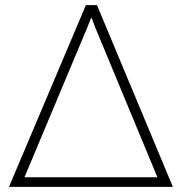

<svg xmlns="http://www.w3.org/2000/svg" viewBox="-20 -731 728 751"><path d="M15.1 0 315.9 -710.9H359.4L656.2 0ZM75.7 -37.6H595.7L352.1 -624.5L338.9 -660.2H335.9L322.3 -625.5Z"/></svg>

Font: Roboto Slab ExtraLight
Style: Regular
Weight: 250
Designer: Google
Version: Version 2.000; ttfautohint (v1.8.1.43-b0c9)